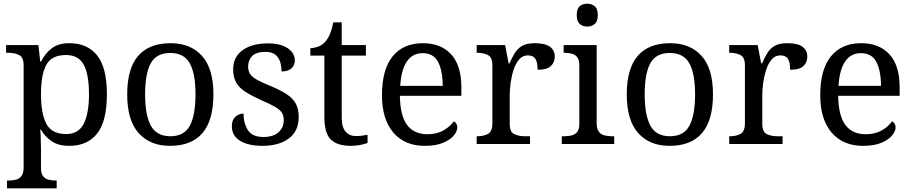

<svg xmlns="http://www.w3.org/2000/svg" viewBox="-20 -780 4943 1040"><path d="M18 240V198H26Q49 198 67.5 193Q86 188 97 172.5Q108 157 108 126V-426Q108 -470 83.5 -482Q59 -494 26 -494H13V-536H188L198 -446H202Q225 -492 261 -519Q297 -546 355 -546Q454 -546 506.5 -479.5Q559 -413 559 -269Q559 -124 506.5 -57Q454 10 355 10Q297 10 260.5 -14.5Q224 -39 202 -78H198Q200 -59 200.5 -37.5Q201 -16 201.5 3Q202 22 202 35V131Q202 160 213.5 174.5Q225 189 243.5 193.5Q262 198 284 198H287V240ZM339 -54Q405 -54 433.5 -109.5Q462 -165 462 -270Q462 -377 433.5 -429.5Q405 -482 338 -482Q260 -482 231 -429.5Q202 -377 202 -269Q202 -165 231 -109.5Q260 -54 339 -54Z M901 10Q793 10 731 -59Q669 -128 669 -269Q669 -409 728.5 -477.5Q788 -546 904 -546Q1012 -546 1074 -477.5Q1136 -409 1136 -269Q1136 -128 1076.5 -59Q1017 10 901 10ZM903 -42Q978 -42 1008.5 -99.5Q1039 -157 1039 -269Q1039 -381 1008 -437Q977 -493 902 -493Q827 -493 796.5 -437Q766 -381 766 -269Q766 -157 797 -99.5Q828 -42 903 -42Z M1401 10Q1326 10 1281 -17Q1236 -44 1236 -96Q1236 -123 1247 -138Q1258 -153 1272.5 -159Q1287 -165 1299 -165Q1299 -113 1322.5 -75.5Q1346 -38 1407 -38Q1460 -38 1488.5 -63.5Q1517 -89 1517 -129Q1517 -154 1506.5 -170Q1496 -186 1469.5 -201.5Q1443 -217 1394 -238Q1343 -261 1309.5 -282.5Q1276 -304 1259.5 -332.5Q1243 -361 1243 -404Q1243 -472 1294.5 -508.5Q1346 -545 1431 -545Q1479 -545 1511.5 -532.5Q1544 -520 1560.5 -499Q1577 -478 1577 -453Q1577 -426 1558.5 -409.5Q1540 -393 1505 -393Q1505 -443 1484 -471Q1463 -499 1419 -499Q1368 -499 1346 -476.5Q1324 -454 1324 -419Q1324 -394 1336.5 -377Q1349 -360 1376.5 -345.5Q1404 -331 1448 -313Q1501 -291 1534 -269Q1567 -247 1582.5 -218Q1598 -189 1598 -147Q1598 -69 1544 -29.5Q1490 10 1401 10Z M1882 10Q1806 10 1771.5 -24.5Q1737 -59 1737 -145V-479H1661V-519Q1679 -519 1701 -526.5Q1723 -534 1739 -551Q1756 -569 1767 -595Q1778 -621 1785 -659H1831V-536H1962V-479H1831V-142Q1831 -91 1852 -67Q1873 -43 1907 -43Q1925 -43 1940 -45Q1955 -47 1971 -50V-6Q1958 0 1932 5Q1906 10 1882 10Z M2281 10Q2172 10 2110.5 -62Q2049 -134 2049 -264Q2049 -404 2107 -475Q2165 -546 2271 -546Q2368 -546 2423.5 -486Q2479 -426 2479 -307V-261H2146Q2148 -152 2185.5 -102.5Q2223 -53 2295 -53Q2347 -53 2383.5 -74.5Q2420 -96 2438 -123Q2445 -120 2451 -111Q2457 -102 2457 -89Q2457 -69 2438 -46Q2419 -23 2380 -6.5Q2341 10 2281 10ZM2378 -315Q2378 -395 2353.5 -443.5Q2329 -492 2269 -492Q2214 -492 2183.5 -446.5Q2153 -401 2148 -315Z M2562 0V-42H2565Q2599 -42 2623 -54.5Q2647 -67 2647 -114V-426Q2647 -470 2622.5 -482Q2598 -494 2565 -494H2562V-536H2716L2735 -437H2740Q2753 -467 2768 -492Q2783 -517 2808 -531.5Q2833 -546 2877 -546Q2932 -546 2958.5 -527Q2985 -508 2985 -473Q2985 -442 2963.5 -422Q2942 -402 2892 -402Q2892 -443 2880 -461.5Q2868 -480 2839 -480Q2811 -480 2792 -458Q2773 -436 2762 -402Q2751 -368 2746 -331.5Q2741 -295 2741 -266V-109Q2741 -65 2765.5 -53.5Q2790 -42 2823 -42H2851V0Z M3023 0V-42H3036Q3058 -42 3076.5 -46.5Q3095 -51 3106.5 -65.5Q3118 -80 3118 -109V-426Q3118 -456 3106.5 -470.5Q3095 -485 3076.5 -489.5Q3058 -494 3036 -494H3033V-536H3212V-114Q3212 -83 3223 -67.5Q3234 -52 3253 -47Q3272 -42 3294 -42H3307V0ZM3161 -636Q3137 -636 3120.5 -650Q3104 -664 3104 -698Q3104 -733 3120.5 -746.5Q3137 -760 3161 -760Q3184 -760 3201 -746.5Q3218 -733 3218 -698Q3218 -664 3201 -650Q3184 -636 3161 -636Z M3607 10Q3499 10 3437 -59Q3375 -128 3375 -269Q3375 -409 3434.5 -477.5Q3494 -546 3610 -546Q3718 -546 3780 -477.5Q3842 -409 3842 -269Q3842 -128 3782.5 -59Q3723 10 3607 10ZM3609 -42Q3684 -42 3714.5 -99.5Q3745 -157 3745 -269Q3745 -381 3714 -437Q3683 -493 3608 -493Q3533 -493 3502.5 -437Q3472 -381 3472 -269Q3472 -157 3503 -99.5Q3534 -42 3609 -42Z M3930 0V-42H3933Q3967 -42 3991 -54.5Q4015 -67 4015 -114V-426Q4015 -470 3990.5 -482Q3966 -494 3933 -494H3930V-536H4084L4103 -437H4108Q4121 -467 4136 -492Q4151 -517 4176 -531.5Q4201 -546 4245 -546Q4300 -546 4326.5 -527Q4353 -508 4353 -473Q4353 -442 4331.5 -422Q4310 -402 4260 -402Q4260 -443 4248 -461.5Q4236 -480 4207 -480Q4179 -480 4160 -458Q4141 -436 4130 -402Q4119 -368 4114 -331.5Q4109 -295 4109 -266V-109Q4109 -65 4133.5 -53.5Q4158 -42 4191 -42H4219V0Z M4655 10Q4546 10 4484.5 -62Q4423 -134 4423 -264Q4423 -404 4481 -475Q4539 -546 4645 -546Q4742 -546 4797.5 -486Q4853 -426 4853 -307V-261H4520Q4522 -152 4559.5 -102.5Q4597 -53 4669 -53Q4721 -53 4757.5 -74.5Q4794 -96 4812 -123Q4819 -120 4825 -111Q4831 -102 4831 -89Q4831 -69 4812 -46Q4793 -23 4754 -6.5Q4715 10 4655 10ZM4752 -315Q4752 -395 4727.5 -443.5Q4703 -492 4643 -492Q4588 -492 4557.5 -446.5Q4527 -401 4522 -315Z"/></svg>

Font: Noto Serif Toto
Style: Regular
Weight: 400
Designer: Monotype Design Team
Foundry: Monotype Imaging Inc.
Version: Version 2.001